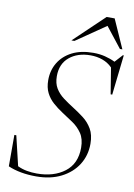

<svg xmlns="http://www.w3.org/2000/svg" viewBox="-101 -998 748 1072"><g transform="rotate(10 273.0 -462.5)"><path d="M448.5 -221.5Q448.5 -155.5 415.5 -103.2Q382.5 -51 322.5 -20.5Q262.5 10 181 10Q88.5 10 21.5 -19V-197H32.5L72.5 -28.5Q97.5 -16.5 125 -11.5Q152.5 -6.5 181.5 -6.5Q278 -6.5 339.5 -53.5Q401 -100.5 401 -191Q401 -241 379.5 -272.5Q358 -304 326.2 -325.2Q294.5 -346.5 264.5 -366Q234.5 -385.5 209.5 -407.8Q184.5 -430 169.5 -459.8Q154.5 -489.5 154.5 -531.5Q154.5 -587 181 -630.8Q207.5 -674.5 257 -699.8Q306.5 -725 377 -725Q412.5 -725 443.5 -717.2Q474.5 -709.5 501 -696.5L541 -740.5H546L520.5 -513.5H511.5L487.5 -661.5Q464 -685.5 432.2 -697Q400.5 -708.5 364 -708.5Q291 -708.5 244.5 -670Q198 -631.5 198 -561.5Q198 -520.5 215 -492.8Q232 -465 259.5 -444.5Q287 -424 318 -404.5Q349 -385 379 -362.2Q409 -339.5 428.8 -306Q448.5 -272.5 448.5 -221.5ZM243.5 -772 414.5 -935H460L532.5 -772H518.5L428 -887L260.5 -772Z"/></g></svg>

Font: Newsreader 72pt Light
Style: Italic
Weight: 300
Italic angle: -17°
Designer: Hugues Gentile
Foundry: Production Type
Version: Version 1.003; ttfautohint (v1.8.3)